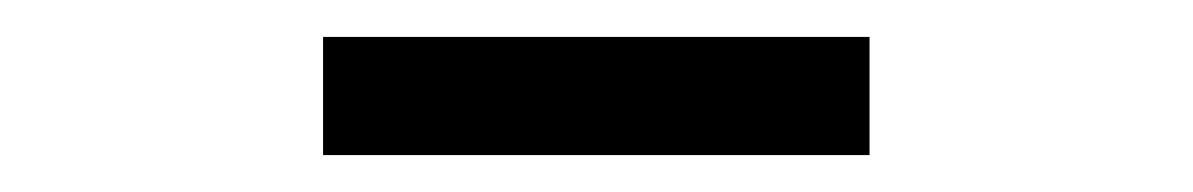

<svg xmlns="http://www.w3.org/2000/svg" viewBox="-20 -755 646 104"><path d="M155 -671H451V-735H155Z"/></svg>

Font: Source Han Sans TC
Style: Regular
Weight: 400
Designer: Ryoko NISHIZUKA 西塚涼子 (kana, bopomofo & ideographs); Paul D. Hunt (Latin, Greek & Cyrillic); Sandoll Communications 산돌커뮤니
Foundry: Adobe
Version: Version 2.002;hotconv 1.0.116;makeotfexe 2.5.65601